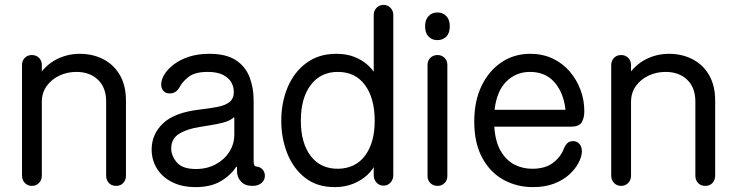

<svg xmlns="http://www.w3.org/2000/svg" viewBox="-20 -750 3009 785"><path d="M110 10Q93 10 81.5 -2Q70 -14 70 -32V-484Q70 -502 81.5 -513.5Q93 -525 110 -525Q128 -525 139.5 -513.5Q151 -502 151 -484V-417L134 -435Q166 -484 210.5 -507Q255 -530 306 -530Q360 -530 403 -507.5Q446 -485 470.5 -442.5Q495 -400 495 -338V-32Q495 -14 484 -2Q473 10 455 10Q436 10 425 -2Q414 -14 414 -32V-335Q414 -392 380.5 -424Q347 -456 292 -456Q255 -456 223 -441Q191 -426 171 -398.5Q151 -371 151 -333V-32Q151 -14 139.5 -2Q128 10 110 10Z M780 15Q724 15 683.5 -5.5Q643 -26 621.5 -61Q600 -96 600 -139Q600 -201 646.5 -245.5Q693 -290 796 -302Q839 -307 870 -313Q901 -319 918.5 -333Q936 -347 936 -374Q936 -395 925.5 -413.5Q915 -432 891.5 -444Q868 -456 829 -456Q777 -456 751 -435.5Q725 -415 715 -395Q708 -382 698 -375Q688 -368 674 -368Q657 -368 648 -378.5Q639 -389 639 -405Q639 -424 652 -445.5Q665 -467 690.5 -486.5Q716 -506 752.5 -518Q789 -530 836 -530Q904 -530 943.5 -504.5Q983 -479 1000 -435.5Q1017 -392 1017 -339V-90Q1017 -80 1019.5 -75Q1022 -70 1029 -69Q1043 -68 1053 -57.5Q1063 -47 1063 -31Q1063 -14 1049.5 -2Q1036 10 1012 10Q982 10 965.5 -7.5Q949 -25 949 -51V-68H946Q921 -31 880.5 -8Q840 15 780 15ZM781 -59Q826 -59 861.5 -78Q897 -97 917.5 -129Q938 -161 938 -200V-268Q938 -270 936.5 -270.5Q935 -271 932 -267Q917 -255 891.5 -248.5Q866 -242 840 -238Q814 -234 797 -231Q745 -223 712.5 -203Q680 -183 680 -143Q680 -113 703 -86Q726 -59 781 -59Z M1348 15Q1276 15 1227.5 -23Q1179 -61 1154.5 -123Q1130 -185 1130 -256Q1130 -331 1156 -393Q1182 -455 1232.5 -492.5Q1283 -530 1355 -530Q1397 -530 1428.5 -517.5Q1460 -505 1482 -485.5Q1504 -466 1516 -444L1508 -442V-689Q1508 -706 1519.5 -718Q1531 -730 1548 -730Q1565 -730 1576.5 -718Q1588 -706 1588 -689V-34Q1588 -16 1576.5 -3.5Q1565 9 1548 9Q1531 9 1519.5 -3.5Q1508 -16 1508 -34V-81L1515 -80Q1504 -55 1480.5 -33.5Q1457 -12 1423.5 1.5Q1390 15 1348 15ZM1364 -60Q1435 -62 1473.5 -115Q1512 -168 1512 -256Q1512 -348 1472.5 -402Q1433 -456 1361 -456Q1291 -456 1250.5 -402.5Q1210 -349 1210 -257Q1210 -165 1250.5 -112Q1291 -59 1364 -60Z M1769 10Q1751 10 1739.5 -1.5Q1728 -13 1728 -30V-485Q1728 -502 1739.5 -513.5Q1751 -525 1769 -525Q1786 -525 1797.5 -513.5Q1809 -502 1809 -485V-30Q1809 -13 1797.5 -1.5Q1786 10 1769 10ZM1768 -586Q1746 -586 1732 -600.5Q1718 -615 1718 -643Q1718 -669 1732 -684Q1746 -699 1768 -699Q1791 -699 1805 -684Q1819 -669 1819 -643Q1819 -615 1805 -600.5Q1791 -586 1768 -586Z M2159 15Q2093 15 2038.5 -15Q1984 -45 1951.5 -105Q1919 -165 1919 -253Q1919 -337 1949 -399Q1979 -461 2030.5 -495.5Q2082 -530 2148 -530Q2199 -530 2240 -510.5Q2281 -491 2309.5 -457.5Q2338 -424 2353.5 -382.5Q2369 -341 2369 -296Q2369 -267 2358 -249.5Q2347 -232 2313 -232H2001Q2005 -171 2027 -133Q2049 -95 2082.5 -77.5Q2116 -60 2156 -60Q2210 -60 2242 -85Q2274 -110 2286 -144Q2291 -156 2299.5 -164.5Q2308 -173 2323 -173Q2340 -173 2350 -160.5Q2360 -148 2359 -128Q2358 -108 2345 -83.5Q2332 -59 2307.5 -36.5Q2283 -14 2246 0.5Q2209 15 2159 15ZM2002 -301H2292Q2285 -369 2248 -412.5Q2211 -456 2147 -456Q2090 -456 2050.5 -417Q2011 -378 2002 -301Z M2519 10Q2502 10 2490.5 -2Q2479 -14 2479 -32V-484Q2479 -502 2490.5 -513.5Q2502 -525 2519 -525Q2537 -525 2548.5 -513.5Q2560 -502 2560 -484V-417L2543 -435Q2575 -484 2619.5 -507Q2664 -530 2715 -530Q2769 -530 2812 -507.5Q2855 -485 2879.5 -442.5Q2904 -400 2904 -338V-32Q2904 -14 2893 -2Q2882 10 2864 10Q2845 10 2834 -2Q2823 -14 2823 -32V-335Q2823 -392 2789.5 -424Q2756 -456 2701 -456Q2664 -456 2632 -441Q2600 -426 2580 -398.5Q2560 -371 2560 -333V-32Q2560 -14 2548.5 -2Q2537 10 2519 10Z"/></svg>

Font: National Park
Style: Regular
Weight: 400
Designer: Andrea Herstowski, Ben Hoepner
Version: Version 1.009